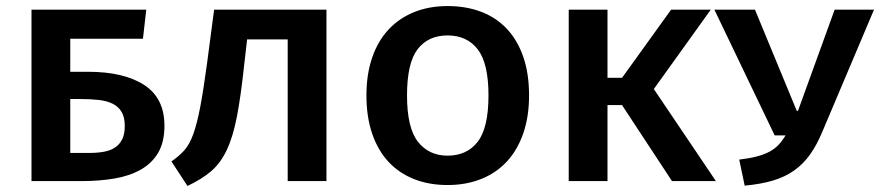

<svg xmlns="http://www.w3.org/2000/svg" viewBox="-20 -598 2906 634"><path d="M452 -470H212V-361H270Q389 -361 456 -317.5Q523 -274 523 -183Q523 -129 502.5 -94Q482 -59 445 -38Q408 -17 358 -8.5Q308 0 249 0H84V-566H463ZM392 -182Q392 -211 381.5 -228.5Q371 -246 352 -255.5Q333 -265 305.5 -268Q278 -271 245 -271H212V-93H276Q302 -93 323.5 -97Q345 -101 360 -111Q375 -121 383.5 -138Q392 -155 392 -182Z M546 -65Q571 -82 588.5 -101.5Q606 -121 618.5 -156Q631 -191 641.5 -246.5Q652 -302 664 -391L687 -566H1058V0H930V-468H796L786 -381Q775 -278 762 -211.5Q749 -145 728.5 -102Q708 -59 677 -32.5Q646 -6 599 16Z M1727 -283Q1727 -213 1708 -158Q1689 -103 1654 -65Q1619 -27 1569 -7Q1519 13 1458 13Q1397 13 1347.5 -6.5Q1298 -26 1263 -63.5Q1228 -101 1209 -156.5Q1190 -212 1190 -283Q1190 -353 1209 -408Q1228 -463 1263 -500.5Q1298 -538 1347.5 -558Q1397 -578 1458 -578Q1519 -578 1569 -559Q1619 -540 1654 -502.5Q1689 -465 1708 -410Q1727 -355 1727 -283ZM1593 -283Q1593 -389 1557.5 -435Q1522 -481 1458 -481Q1394 -481 1359 -435.5Q1324 -390 1324 -283Q1324 -176 1360 -130Q1396 -84 1458 -84Q1522 -84 1557.5 -130Q1593 -176 1593 -283Z M2034 -251H1986V0H1858V-566H1986V-341H2034L2196 -566H2327L2139 -304L2344 0H2199Z M2695 -162Q2677 -119 2655 -88Q2633 -57 2603 -35.5Q2573 -14 2533 -2Q2493 10 2439 15L2421 -71Q2455 -75 2479.5 -81.5Q2504 -88 2521.5 -97.5Q2539 -107 2551.5 -120.5Q2564 -134 2574 -151H2538L2339 -566H2473L2611 -232H2615L2736 -566H2866Z"/></svg>

Font: Qnwhxotralxmqkhsjrfbfhwcoqn
Style: Regular
Weight: 500
Designer: Carrois Corporate & Edenspiekermann
Foundry: Carrois Corporate GbR & Edenspiekermann AG
Version: Version 2.001